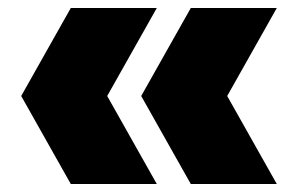

<svg xmlns="http://www.w3.org/2000/svg" viewBox="-20 -525 725 480"><path d="M157 -65 33 -285 157 -505H372L248 -285L372 -65ZM457 -65 333 -285 457 -505H672L548 -285L672 -65Z"/></svg>

Font: Encode Sans Condensed Thin Black
Style: Regular
Weight: 900
Version: Version 3.002